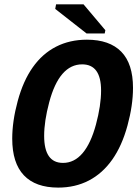

<svg xmlns="http://www.w3.org/2000/svg" viewBox="-20 -851 640 881"><path d="M247.1 9.8Q143.1 9.8 89.6 -46.6Q36.1 -103 36.1 -214.8Q36.1 -294.9 61.3 -387.5Q86.4 -480 130.4 -542.2Q174.3 -604.5 237.1 -636.7Q299.8 -668.9 378.9 -668.9Q482.4 -668.9 536.4 -613.8Q590.3 -558.6 590.3 -447.8Q590.3 -367.7 564.9 -274.7Q539.6 -181.6 494.9 -118.4Q450.2 -55.2 387.7 -22.7Q325.2 9.8 247.1 9.8ZM443.8 -435.5Q443.8 -555.7 356.9 -555.7Q304.7 -555.7 266.8 -512.2Q229 -468.8 205.8 -381.8Q182.6 -294.9 182.6 -227.5Q182.6 -103.5 269 -103.5Q320.8 -103.5 358.9 -148.2Q397 -192.9 420.4 -280Q443.8 -367.2 443.8 -435.5ZM377.4 -697.3 233.4 -810.1 237.3 -831.1H363.3L463.4 -712.4L460.4 -697.3Z"/></svg>

Font: Liberation Mono
Style: Bold Italic
Weight: 700
Italic angle: -12°
Monospace: yes
Designer: Steve Matteson
Foundry: Ascender Corporation
Version: Version 2.1.5